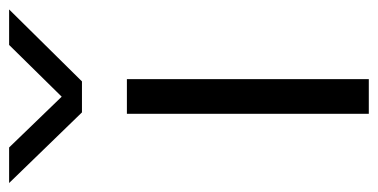

<svg xmlns="http://www.w3.org/2000/svg" viewBox="-286 -599 821 417"><g transform="rotate(-90 124.5 -390.5)"><path d="M85.9 0V-525.4H161.1V0ZM-64.5 -781.2H12.7L123 -667L235.4 -781.2H312.5L156.2 -623H88.9Z"/></g></svg>

Font: Gothic A1
Style: Regular
Weight: 400
Designer: HanYang I&C Co.,Ltd.
Foundry: HanYang I&C Co.,Ltd.
Version: Version 2.50